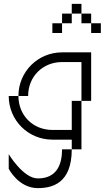

<svg xmlns="http://www.w3.org/2000/svg" viewBox="-20 -770 540 990"><path d="M400 -250H350V-100H250C150 -100 75 -175 75 -275H25C25 -150 125 -50 250 -50H350V0H400ZM25 100C25 100 75 200 175 200C250 200 350 175 350 0H300C300 75 275 150 175 150C100 150 25 25 25 25ZM75 -275H125C125 -375 200 -450 300 -450H400V-250H450V-500H300C175 -500 75 -400 75 -275ZM250 -600H300V-650H250ZM300 -650H350V-700H300ZM350 -700H400V-750H350ZM400 -650H450V-700H400ZM450 -600H500V-650H450Z"/></svg>

Font: LS-VG5000 Light Shifted
Style: Regular
Weight: 400
Designer: Justin Bihan, 2021
Foundry: Justin Bihan, 2021
Version: Version 1.000;Glyphs 3.1.2 (3151)